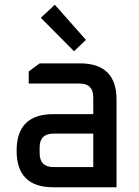

<svg xmlns="http://www.w3.org/2000/svg" viewBox="-20 -789 584 809"><path d="M204 0Q50 0 50 -154Q50 -308 204 -308H373V-379Q373 -437 315 -437H101V-488L147 -522H317Q471 -522 471 -369V0ZM147 -144Q147 -85 206 -85H373V-226H206Q147 -226 147 -168ZM152 -714 211 -769 342 -621 292 -573Z"/></svg>

Font: Oxanium Medium
Style: Regular
Weight: 500
Designer: Severin Meyer
Version: Version 1.001